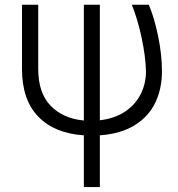

<svg xmlns="http://www.w3.org/2000/svg" viewBox="-20 -550 737 797"><path d="M138.7 -530.3V-263.7Q138.7 -164.1 190.4 -110.8Q242.2 -57.6 328.1 -49.8V-530.3H394.5V-50.8Q457 -58.1 500 -87.4Q543 -116.7 564.5 -160.2Q585.9 -203.6 585.9 -253.9Q584.5 -314.9 568.1 -392.1Q551.8 -469.2 527.3 -530.3H597.7Q620.6 -476.6 636.5 -399.4Q652.3 -322.3 652.3 -253.9Q652.3 -182.6 625.2 -125Q598.1 -67.4 540.3 -31Q482.4 5.4 394.5 11.7V226.6H328.1V11.7Q206.5 3.9 138.9 -65.9Q71.3 -135.7 71.3 -263.7V-530.3Z"/></svg>

Font: Pretendard JP Light
Style: Regular
Weight: 300
Designer: Base glyphs from Inter by Rasmus Andersson; Hangeul glyphs from Noto Sans CJK(Source Han Sans) by Jang Soo-young and Kan
Foundry: Kil Hyung-jin
Version: Version 1.309